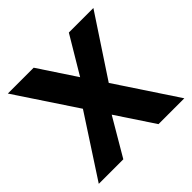

<svg xmlns="http://www.w3.org/2000/svg" viewBox="-145 -692 830 830"><g transform="rotate(-45 270.0 -277.0)"><path d="M261 -172 160 0H10L191 -278L8 -554H166L279 -383L381 -554H531L349 -278L533 0H375Z"/></g></svg>

Font: Poppins SemiBold
Style: Regular
Weight: 600
Designer: Ninad Kale (Devanagari), Jonny Pinhorn (Latin)
Foundry: Indian Type Foundry
Version: Version 3.002 2017